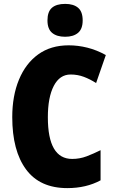

<svg xmlns="http://www.w3.org/2000/svg" viewBox="-20 -957 590 987"><path d="M343 -574Q287 -574 256.5 -515.5Q226 -457 226 -354Q226 -140 351 -140Q390 -140 425.5 -153.5Q461 -167 497 -185V-30Q423 10 326 10Q185 10 114 -86Q43 -182 43 -355Q43 -464 77.5 -547.5Q112 -631 176.5 -677.5Q241 -724 333 -724Q381 -724 429 -712Q477 -700 524 -674L474 -530Q443 -550 411 -562Q379 -574 343 -574ZM315 -937Q358 -937 381.5 -917Q405 -897 405 -852Q405 -808 381 -788Q357 -768 315 -768Q272 -768 248 -788Q224 -808 224 -852Q224 -897 247 -917Q270 -937 315 -937Z"/></svg>

Font: Noto Sans Telugu Condensed Black
Style: Regular
Weight: 900
Width: 3
Designer: Jelle Bosma - Monotype Design Team
Foundry: Monotype Imaging Inc.
Version: Version 2.005; ttfautohint (v1.8.4.7-5d5b)